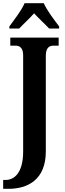

<svg xmlns="http://www.w3.org/2000/svg" viewBox="-37 -951 408 1211"><path d="M22 -784V-771H84C108 -797 151 -836 178 -867C204 -838 252 -794 273 -771H336V-784C308 -822 258 -886 239 -931H118C100 -886 49 -822 22 -784ZM-17 240H17C136 240 252 184 252 4V-601C252 -650 275 -663 299 -663H333V-714H28V-663H62C85 -663 109 -650 109 -604V5C109 139 53 184 -1 184H-17Z"/></svg>

Font: Noto Serif Condensed
Style: Bold
Weight: 700
Width: 3
Designer: Monotype Design Team
Foundry: Monotype Imaging Inc.
Version: Version 2.015